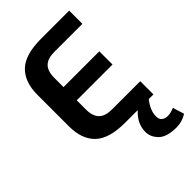

<svg xmlns="http://www.w3.org/2000/svg" viewBox="-273 -798 1131 1131"><g transform="rotate(-45 292.5 -233.0)"><path d="M585 208Q545 234 497 234Q417 234 382.5 200Q348 166 348 123Q348 89 362 59Q376 29 407 0H302Q169 0 111 -56Q53 -112 53 -218V-482Q53 -588 111 -644Q169 -700 302 -700H536V-590H302Q247 -590 220.5 -564Q194 -538 194 -482V-405H492V-295H194V-218Q194 -163 220.5 -136.5Q247 -110 302 -110H538V0H499Q457 53 457 103Q457 127 471.5 138.5Q486 150 509 150Q532 150 563 137Z"/></g></svg>

Font: KoHo
Style: Bold
Weight: 700
Designer: Cadson Demak & Katatrad Team
Foundry: Cadson Demak Co.,Ltd.
Version: Version 1.000; ttfautohint (v1.6)